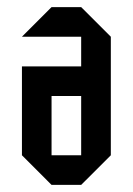

<svg xmlns="http://www.w3.org/2000/svg" viewBox="-20 -520 373 540"><path d="M208.3 -250H125V-83.3H208.3ZM125 -500H208.3L291.7 -416.7V-83.3L208.3 0H125L41.7 -83.3V-333.3H208.3V-416.7H41.7Z"/></svg>

Font: Yulong
Style: Regular
Weight: 400
Designer: GGBotNet
Foundry: f0n7.com
Version: 1.00